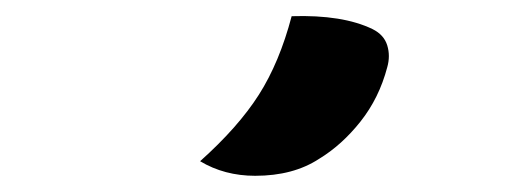

<svg xmlns="http://www.w3.org/2000/svg" viewBox="-20 -832 640 237"><path d="M340 -812Q403 -814 440 -796Q454 -789 458 -776Q462 -763 458 -749Q448 -711 425 -682Q402 -653 374 -636Q342 -615 295 -615Q257 -615 227 -633Q274 -675 299.5 -715Q325 -755 340 -812Z"/></svg>

Font: Recursive Mn Csl St
Style: Bold
Weight: 700
Monospace: yes
Version: Version 1.079;hotconv 1.0.112;makeotfexe 2.5.65598; ttfautoh